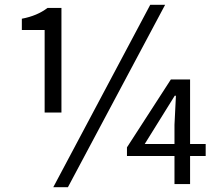

<svg xmlns="http://www.w3.org/2000/svg" viewBox="-20 -767 912 800"><path d="M166 -298V-642H71V-689Q135 -701 178 -734H236V-298ZM202 13 606 -747H668L263 13ZM583 -167H707V-247L713 -368H708ZM707 0V-117H509V-153L692 -436H772V-167H837V-117H772V0Z"/></svg>

Font: Swei Fan Sans CJK TC
Style: Regular
Weight: 400
Version: Version 2.130